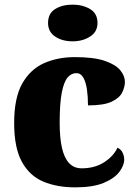

<svg xmlns="http://www.w3.org/2000/svg" viewBox="-20 -797 593 827"><path d="M304 10Q225 10 166 -15Q107 -40 74 -100.5Q41 -161 41 -267Q41 -376 76 -437.5Q111 -499 170 -525Q229 -551 302 -551Q384 -551 431 -535Q478 -519 498 -494.5Q518 -470 518 -444Q518 -424 507 -400Q496 -376 462 -359.5Q428 -343 359 -343Q359 -380 354.5 -411.5Q350 -443 339 -462.5Q328 -482 309 -482Q287 -482 271 -463Q255 -444 246 -397.5Q237 -351 237 -268Q237 -203 247 -159.5Q257 -116 278 -94Q299 -72 332 -72Q388 -72 428.5 -98Q469 -124 486 -161Q502 -153 508.5 -138.5Q515 -124 515 -110Q515 -84 493.5 -56Q472 -28 426 -9Q380 10 304 10ZM293 -619Q248 -619 217.5 -639.5Q187 -660 187 -698Q187 -739 217.5 -758Q248 -777 293 -777Q336 -777 368 -758Q400 -739 400 -698Q400 -660 368 -639.5Q336 -619 293 -619Z"/></svg>

Font: Noto Serif Kannada Black
Style: Regular
Weight: 900
Version: Version 2.003